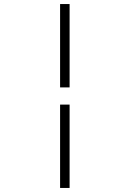

<svg xmlns="http://www.w3.org/2000/svg" viewBox="-20 -720 640 949"><path d="M277 -288V-700H324V-288ZM277 209V-203H324V209Z"/></svg>

Font: Red Hat Mono
Style: Regular
Weight: 300
Monospace: yes
Designer: Pentagram, MCKL
Foundry: Pentagram, MCKL
Version: Version 1.023